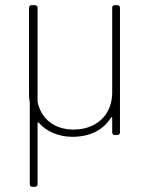

<svg xmlns="http://www.w3.org/2000/svg" viewBox="-20 -521 575 741"><path d="M413 -491V-164C413 -79 354 -21 264 -21C191 -21 139 -61 125 -128C125 -129 125 -131 125 -132V-491C125 -497 121 -501 115 -501H102C96 -501 92 -497 92 -491V-158C92 -147 93 -136 95 -125C95 -124 95 -122 95 -121V190C95 196 99 200 105 200H115C121 200 125 196 125 190V-45C125 -48 127 -50 130 -47C160 -13 206 7 260 7C327 7 380 -20 408 -67C410 -70 413 -70 413 -66V-10C413 -4 417 0 423 0H433C439 0 443 -4 443 -10V-491C443 -497 439 -501 433 -501H423C417 -501 413 -497 413 -491Z"/></svg>

Font: Barlow Thin
Style: Regular
Weight: 250
Designer: Jeremy Tribby
Foundry: Tribby Type
Version: Version 1.422;hotconv 1.0.109;makeotfexe 2.5.65596